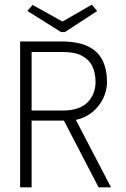

<svg xmlns="http://www.w3.org/2000/svg" viewBox="-20 -800 540 820"><path d="M66 0V-623H240Q312 -623 355 -602.5Q398 -582 417.5 -543Q437 -504 437 -450Q437 -413 420 -378.5Q403 -344 373 -320Q343 -296 304 -288L454 0H401L253 -285H115V0ZM115 -328H248Q320 -328 354 -363Q388 -398 388 -450Q388 -489 374 -517.5Q360 -546 329.5 -562Q299 -578 248 -578H115ZM372 -780 395 -753 257 -663H241L97 -753L119 -779L247 -708Z"/></svg>

Font: Inconsolata Light
Style: Regular
Weight: 300
Designer: Raph Levien, Cyreal, Brenton Simpson
Foundry: Raph Levien, Cyreal, Google
Version: Version 3.001